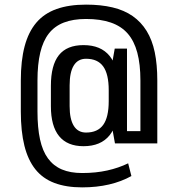

<svg xmlns="http://www.w3.org/2000/svg" viewBox="-20 -750 771 830"><path d="M335 60Q266 60 215.5 41Q165 22 133 -18Q101 -58 85.5 -120Q70 -182 70 -268V-402Q70 -488 86.5 -550Q103 -612 137 -652Q171 -692 224.5 -711Q278 -730 352 -730Q416 -730 466.5 -718Q517 -706 553.5 -680.5Q590 -655 614 -616Q638 -577 649 -524Q660 -471 660 -402V-130H529V-183H587V-402Q587 -472 573.5 -522.5Q560 -573 532 -605Q504 -637 459 -652.5Q414 -668 352 -668Q296 -668 256 -652.5Q216 -637 191 -605Q166 -573 154 -522.5Q142 -472 142 -402V-268Q142 -198 153 -147.5Q164 -97 187.5 -65Q211 -33 247.5 -17.5Q284 -2 335 -2Q394 -2 443.5 -13Q493 -24 534 -44L548 11Q505 35 451.5 47.5Q398 60 335 60ZM341 -118Q271 -118 235.5 -161.5Q200 -205 200 -291V-379Q200 -468 234.5 -511.5Q269 -555 341 -555Q416 -555 454 -508Q492 -461 492 -366V-309Q492 -213 454 -165.5Q416 -118 341 -118ZM352 -177Q402 -177 426 -210Q450 -243 450 -313V-360Q450 -430 426 -463Q402 -496 352 -496Q317 -496 299 -467Q281 -438 281 -381V-291Q281 -235 299 -206Q317 -177 352 -177ZM450 -280V-393L476 -540H529V-130H477Z"/></svg>

Font: Pathway Extreme Condensed
Style: Regular
Weight: 400
Width: 3
Version: Version 1.001;gftools[0.9.26]